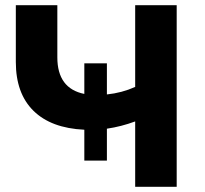

<svg xmlns="http://www.w3.org/2000/svg" viewBox="-20 -720 789 740"><path d="M661 -700V0H501V-252Q447 -232 392 -224V-101H305V-220Q177 -226 109 -293Q41 -360 41 -481V-700H201V-499Q201 -379 305 -358V-476H392V-356Q450 -362 501 -385V-700Z"/></svg>

Font: Montserrat-Bold
Style: Bold
Weight: 700
Version: Version 7.200